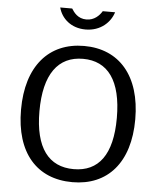

<svg xmlns="http://www.w3.org/2000/svg" viewBox="-62 -1007 889 1070"><g transform="rotate(5 382.5 -472.0)"><path d="M538 -954H469C454 -929 426 -900 382 -900C334 -900 311 -933 298 -954H231C247 -893 301 -844 382 -844C467 -844 521 -898 538 -954ZM383 10C580 10 702 -127 702 -369C702 -613 579 -752 383 -752C186 -752 63 -612 63 -368C63 -126 184 10 383 10ZM384 -63C244 -63 166 -163 166 -368C166 -576 244 -680 383 -680C522 -680 599 -577 599 -368C599 -162 523 -63 384 -63Z"/></g></svg>

Font: 18Franklin
Style: Regular
Weight: 400
Designer: Pablo Impallari, Rodrigo Fuenzalida (Modified by Dan O. Williams)
Version: Version 0.025;PS 000.025;hotconv 1.0.88;makeotf.lib2.5.64775